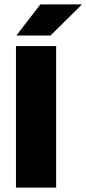

<svg xmlns="http://www.w3.org/2000/svg" viewBox="-20 -847 388 867"><path d="M233.5 -639V0H52V-639ZM55 -688 162 -827H348.5V-825.5L208 -686.5H55Z"/></svg>

Font: Anek Devanagari Medium ExtraBold
Style: Regular
Weight: 800
Version: Version 1.003